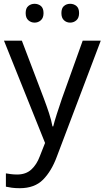

<svg xmlns="http://www.w3.org/2000/svg" viewBox="-20 -750 550 1010"><path d="M1 -536H95L211 -231Q226 -191 238 -154.5Q250 -118 256 -85H260Q266 -110 279 -150.5Q292 -191 306 -232L415 -536H510L279 74Q251 150 206.5 195Q162 240 84 240Q60 240 42 237.5Q24 235 11 232V162Q22 164 37.5 166Q53 168 70 168Q116 168 144.5 142Q173 116 189 73L217 2ZM115 -681Q115 -707 129 -718.5Q143 -730 162 -730Q181 -730 195 -718.5Q209 -707 209 -681Q209 -656 195 -643.5Q181 -631 162 -631Q143 -631 129 -643.5Q115 -656 115 -681ZM303 -681Q303 -707 316.5 -718.5Q330 -730 349 -730Q368 -730 382 -718.5Q396 -707 396 -681Q396 -656 382 -643.5Q368 -631 349 -631Q330 -631 316.5 -643.5Q303 -656 303 -681Z"/></svg>

Font: Noto Sans Bengali UI
Style: Regular
Weight: 400
Designer: Jelle Bosma - Monotype Design Team
Foundry: Monotype Imaging Inc.
Version: Version 2.003; ttfautohint (v1.8.4.7-5d5b)